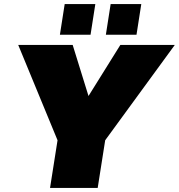

<svg xmlns="http://www.w3.org/2000/svg" viewBox="-20 -920 876 940"><path d="M498.3 -750 521.7 -900H671.7L648.3 -750ZM273.3 -750 296.7 -900H446.7L423.3 -750ZM69.2 -700H335.8L413.3 -450L569.2 -700H835.8L495 -233.3L458.3 0H225L261.7 -233.3Z"/></svg>

Font: BoonTook
Style: Italic
Weight: 400
Italic angle: -9°
Designer: Sungsit Sawaiwan
Foundry: FontUni
Version: Version 3.0